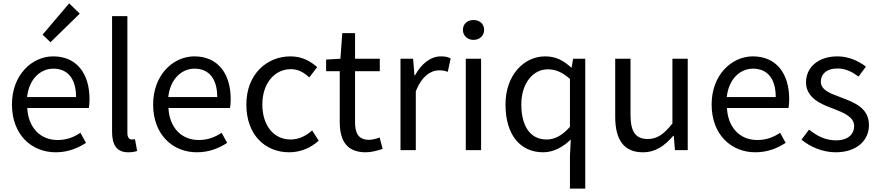

<svg xmlns="http://www.w3.org/2000/svg" viewBox="-20 -892 5220 1141"><path d="M311 13C385 13 443 -12 491 -43L458 -103C418 -76 375 -60 322 -60C219 -60 148 -134 142 -250H508C510 -263 512 -282 512 -302C512 -457 434 -557 296 -557C170 -557 51 -447 51 -271C51 -92 167 13 311 13ZM141 -315C152 -422 220 -484 297 -484C382 -484 432 -425 432 -315ZM280 -641 454 -811 391 -872 233 -686Z M742 13C766 13 782 10 795 5L782 -65C772 -63 768 -63 763 -63C749 -63 737 -74 737 -102V-796H646V-108C646 -31 674 13 742 13Z M1150 13C1224 13 1282 -12 1330 -43L1297 -103C1257 -76 1214 -60 1161 -60C1058 -60 987 -134 981 -250H1347C1349 -263 1351 -282 1351 -302C1351 -457 1273 -557 1135 -557C1009 -557 890 -447 890 -271C890 -92 1006 13 1150 13ZM980 -315C991 -422 1059 -484 1136 -484C1221 -484 1271 -425 1271 -315Z M1699 13C1764 13 1826 -12 1874 -56L1835 -117C1801 -86 1757 -63 1707 -63C1607 -63 1539 -146 1539 -271C1539 -396 1611 -481 1709 -481C1753 -481 1786 -461 1818 -432L1865 -493C1826 -527 1777 -557 1706 -557C1567 -557 1444 -452 1444 -271C1444 -91 1555 13 1699 13Z M2154 13C2187 13 2223 3 2254 -7L2236 -75C2218 -68 2193 -61 2174 -61C2111 -61 2090 -99 2090 -166V-469H2237V-543H2090V-695H2014L2003 -543L1918 -538V-469H1999V-168C1999 -59 2038 13 2154 13Z M2360 0H2451V-349C2487 -442 2543 -474 2588 -474C2610 -474 2623 -472 2641 -465L2658 -545C2641 -554 2624 -557 2600 -557C2539 -557 2484 -513 2446 -444H2443L2435 -543H2360Z M2748 0H2839V-543H2748ZM2794 -655C2830 -655 2857 -680 2857 -714C2857 -751 2830 -773 2794 -773C2758 -773 2731 -751 2731 -714C2731 -680 2758 -655 2794 -655Z M3367 229H3458V-543H3386L3377 -491H3374C3327 -534 3282 -557 3219 -557C3095 -557 2984 -447 2984 -271C2984 -90 3072 13 3208 13C3271 13 3328 -20 3372 -63L3367 36ZM3228 -63C3132 -63 3078 -141 3078 -272C3078 -396 3147 -480 3235 -480C3280 -480 3321 -464 3367 -423V-138C3322 -88 3278 -63 3228 -63Z M3801 13C3876 13 3930 -26 3981 -85H3984L3991 0H4067V-543H3976V-158C3924 -93 3885 -66 3829 -66C3757 -66 3727 -109 3727 -210V-543H3636V-199C3636 -61 3687 13 3801 13Z M4469 13C4543 13 4601 -12 4649 -43L4616 -103C4576 -76 4533 -60 4480 -60C4377 -60 4306 -134 4300 -250H4666C4668 -263 4670 -282 4670 -302C4670 -457 4592 -557 4454 -557C4328 -557 4209 -447 4209 -271C4209 -92 4325 13 4469 13ZM4299 -315C4310 -422 4378 -484 4455 -484C4540 -484 4590 -425 4590 -315Z M4946 13C5074 13 5144 -60 5144 -148C5144 -251 5057 -283 4978 -313C4917 -336 4858 -355 4858 -407C4858 -449 4889 -485 4957 -485C5006 -485 5044 -465 5082 -437L5126 -496C5083 -529 5024 -557 4957 -557C4839 -557 4770 -489 4770 -403C4770 -311 4856 -274 4932 -246C4992 -223 5056 -198 5056 -143C5056 -96 5021 -58 4949 -58C4884 -58 4835 -84 4788 -122L4743 -62C4795 -19 4869 13 4946 13Z"/></svg>

Font: Squished Noto Sans CJK JP Regular
Style: Regular
Weight: 400
Designer: Ryoko NISHIZUKA (kana & ideographs); Paul D. Hunt (Latin, Greek & Cyrillic); Wenlong ZHANG (bopomofo); Sandoll Communica
Foundry: Adobe Systems Incorporated
Version: Version 1.004;PS 1.004;hotconv 1.0.82;makeotf.lib2.5.63406